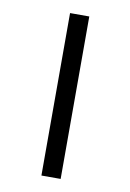

<svg xmlns="http://www.w3.org/2000/svg" viewBox="-69 -594 434 639"><g transform="rotate(10 148.5 -274.5)"><path d="M116 0V-549H181V0Z"/></g></svg>

Font: Noto Serif Tamil Light
Style: Regular
Weight: 300
Designer: Indian Type Foundry, Tom Grace, and the Monotype Design Team
Foundry: Monotype Imaging Inc.
Version: Version 2.004; ttfautohint (v1.8.4.7-5d5b)